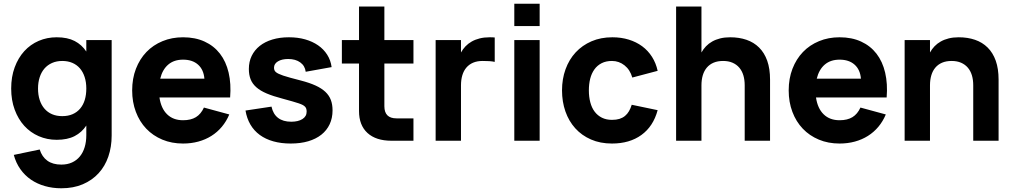

<svg xmlns="http://www.w3.org/2000/svg" viewBox="-20 -755 5437 1030"><path d="M284 -555Q342 -555 380.5 -535Q419 -515 443 -478.5V-540H579V-28Q579 33 561.2 84.8Q543.5 136.5 509 174.2Q474.5 212 424.2 233.5Q374 255 309 255Q262 255 220.8 243.2Q179.5 231.5 146.2 208.8Q113 186 89.2 152.5Q65.5 119 54 76L193 47Q205 86 234 107Q263 128 309 128Q341.5 128 366.5 116.5Q391.5 105 408.5 84.2Q425.5 63.5 434.2 34.5Q443 5.5 443 -30V-81.5Q419 -45 380.5 -25Q342 -5 284 -5Q232.5 -5 187.8 -24.5Q143 -44 110.2 -80Q77.5 -116 58.8 -166.8Q40 -217.5 40 -280Q40 -343 58.8 -393.8Q77.5 -444.5 110.2 -480.5Q143 -516.5 187.8 -535.8Q232.5 -555 284 -555ZM314 -132Q345.5 -132 369.5 -142.5Q393.5 -153 410 -172.5Q426.5 -192 434.8 -219.2Q443 -246.5 443 -280Q443 -314.5 434 -342Q425 -369.5 408.5 -388.5Q392 -407.5 368 -417.8Q344 -428 314 -428Q283.5 -428 259.2 -417.2Q235 -406.5 218.2 -387Q201.5 -367.5 192.8 -340.2Q184 -313 184 -280Q184 -246 193 -218.5Q202 -191 218.8 -171.8Q235.5 -152.5 259.5 -142.2Q283.5 -132 314 -132Z M962 -110Q1004 -110 1031 -126.5Q1058 -143 1074 -178L1210 -141Q1194.5 -104 1170.2 -75Q1146 -46 1114.2 -26Q1082.5 -6 1044 4.5Q1005.5 15 962 15Q901 15 850.8 -6Q800.5 -27 764.5 -64.8Q728.5 -102.5 708.8 -155Q689 -207.5 689 -270Q689 -333.5 709.2 -386Q729.5 -438.5 765.5 -476Q801.5 -513.5 851.8 -534.2Q902 -555 962 -555Q1027.5 -555 1077.5 -532Q1127.5 -509 1160 -467Q1192.5 -425 1206.5 -365.2Q1220.5 -305.5 1214.5 -232H835.5Q844 -173.5 876.5 -141.8Q909 -110 962 -110ZM1076.5 -333Q1072.5 -381.5 1042.5 -408.2Q1012.5 -435 962 -435Q913.5 -435 882.5 -408.5Q851.5 -382 839.5 -333Z M1539.5 15Q1488 15 1446.2 3.2Q1404.5 -8.5 1373.5 -31.2Q1342.5 -54 1323.2 -87Q1304 -120 1297 -162L1436.5 -183Q1445 -143 1471.8 -122.5Q1498.5 -102 1542.5 -102Q1579.5 -102 1602.2 -116.2Q1625 -130.5 1625 -156Q1625 -164.5 1623.2 -170.8Q1621.5 -177 1616.8 -182.2Q1612 -187.5 1604 -191.8Q1596 -196 1583 -200.5Q1570 -205 1548.2 -211.2Q1526.5 -217.5 1495 -226Q1445 -239 1410.8 -253.5Q1376.5 -268 1355.2 -286.8Q1334 -305.5 1324.5 -329.5Q1315 -353.5 1315 -385Q1315 -424 1330.2 -455.2Q1345.5 -486.5 1373.5 -508.8Q1401.5 -531 1441.2 -543Q1481 -555 1530 -555Q1577.5 -555 1617 -543.8Q1656.5 -532.5 1686.5 -511.8Q1716.5 -491 1735.2 -461.5Q1754 -432 1759 -395L1620 -370Q1616 -402 1590.8 -420.2Q1565.5 -438.5 1526 -438.5Q1492 -438.5 1471 -425.8Q1450 -413 1450 -392Q1450 -384.5 1452.2 -378.8Q1454.5 -373 1460 -368.2Q1465.5 -363.5 1475 -359Q1484.5 -354.5 1499 -349.5Q1513.5 -344.5 1537.2 -338Q1561 -331.5 1594 -323Q1640.5 -311 1672.8 -296.2Q1705 -281.5 1725.2 -262.5Q1745.5 -243.5 1754.8 -219Q1764 -194.5 1764 -163Q1764 -121.5 1748.5 -88.5Q1733 -55.5 1704 -32.5Q1675 -9.5 1633.5 2.8Q1592 15 1539.5 15Z M1814 -540H1906V-720H2042V-540H2198V-414H2042V-185Q2042 -120 2107 -120H2198V0H2080Q1997 0 1951.5 -41.5Q1906 -83 1906 -159V-414H1814Z M2634 -423Q2621 -426 2604.8 -427Q2588.5 -428 2569 -428Q2540 -428 2518.2 -418.8Q2496.5 -409.5 2482 -392.5Q2467.5 -375.5 2460.2 -351.2Q2453 -327 2453 -297.5V0H2317V-540H2453V-473.5Q2463 -491.5 2477.2 -506.5Q2491.5 -521.5 2510.5 -532.2Q2529.5 -543 2553.5 -549Q2577.5 -555 2607 -555Q2614 -555 2620.5 -554.8Q2627 -554.5 2634 -554Z M2739 -615V-735H2875V-615ZM2739 0V-540H2875V0Z M3263 15Q3200 15 3150.2 -6.8Q3100.5 -28.5 3066 -66.8Q3031.5 -105 3013.2 -157.2Q2995 -209.5 2995 -270Q2995 -331.5 3014 -383.8Q3033 -436 3068.2 -474Q3103.5 -512 3153.2 -533.5Q3203 -555 3265 -555Q3312.5 -555 3353 -542.5Q3393.5 -530 3425 -506.8Q3456.5 -483.5 3477.8 -450Q3499 -416.5 3508 -375L3372 -339Q3360 -381 3330.2 -404.5Q3300.5 -428 3263 -428Q3231 -428 3207.5 -416Q3184 -404 3168.8 -382.8Q3153.5 -361.5 3146.2 -332.8Q3139 -304 3139 -270Q3139 -235 3146.8 -205.8Q3154.5 -176.5 3170.2 -155.8Q3186 -135 3209.2 -123.5Q3232.5 -112 3263 -112Q3286 -112 3303 -117.2Q3320 -122.5 3332.8 -133Q3345.5 -143.5 3354.2 -158.5Q3363 -173.5 3369 -193L3508 -164Q3484.5 -77 3421 -31Q3357.5 15 3263 15Z M3975 -297.5Q3975 -327 3967.8 -351Q3960.5 -375 3946 -392Q3931.5 -409 3909.8 -418.5Q3888 -428 3859 -428Q3830 -428 3808.2 -418.8Q3786.5 -409.5 3772 -392.5Q3757.5 -375.5 3750.2 -351.2Q3743 -327 3743 -297.5V0H3607V-720H3743V-473.5Q3753 -491.5 3767.2 -506.5Q3781.5 -521.5 3800.5 -532.2Q3819.5 -543 3843.5 -549Q3867.5 -555 3897 -555Q3945 -555 3984.5 -541.5Q4024 -528 4052.2 -500Q4080.5 -472 4095.8 -429.2Q4111 -386.5 4111 -328V0H3975Z M4484 -110Q4526 -110 4553 -126.5Q4580 -143 4596 -178L4732 -141Q4716.5 -104 4692.2 -75Q4668 -46 4636.2 -26Q4604.5 -6 4566 4.5Q4527.5 15 4484 15Q4423 15 4372.8 -6Q4322.5 -27 4286.5 -64.8Q4250.5 -102.5 4230.8 -155Q4211 -207.5 4211 -270Q4211 -333.5 4231.2 -386Q4251.5 -438.5 4287.5 -476Q4323.5 -513.5 4373.8 -534.2Q4424 -555 4484 -555Q4549.5 -555 4599.5 -532Q4649.5 -509 4682 -467Q4714.5 -425 4728.5 -365.2Q4742.5 -305.5 4736.5 -232H4357.5Q4366 -173.5 4398.5 -141.8Q4431 -110 4484 -110ZM4598.5 -333Q4594.5 -381.5 4564.5 -408.2Q4534.5 -435 4484 -435Q4435.5 -435 4404.5 -408.5Q4373.5 -382 4361.5 -333Z M5201 -297.5Q5201 -327 5193.8 -351Q5186.5 -375 5172 -392Q5157.5 -409 5135.8 -418.5Q5114 -428 5085 -428Q5056 -428 5034.2 -418.8Q5012.5 -409.5 4998 -392.5Q4983.5 -375.5 4976.2 -351.2Q4969 -327 4969 -297.5V0H4833V-540H4969V-473.5Q4979 -491.5 4993.2 -506.5Q5007.5 -521.5 5026.5 -532.2Q5045.5 -543 5069.5 -549Q5093.5 -555 5123 -555Q5171 -555 5210.5 -541.5Q5250 -528 5278.2 -500Q5306.5 -472 5321.8 -429.2Q5337 -386.5 5337 -328V0H5201Z"/></svg>

Font: Vela Sans ExtBd
Style: Regular
Weight: 800
Designer: Principal design: Mikhail Sharanda - project Manrope.
Design modification: Ravid Balaliev
Foundry: Mikhail Sharanda
Version: Version 1.001